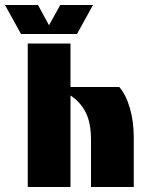

<svg xmlns="http://www.w3.org/2000/svg" viewBox="-71 -748 586 768"><path d="M40 0V-574H211V-400H406Q433 -369 448.5 -315.5Q464 -262 464 -200V0H293V-189Q293 -257 271.5 -299Q250 -341 211 -366V0ZM-51 -728H81L125 -647L170 -728H301L237 -612H13Z"/></svg>

Font: Tac One
Style: Regular
Weight: 400
Designer: Oluseyi Olusanya, David Udoh, Eyiyemi Adegbite, Mirko Velimirović
Version: Version 1.003; ttfautohint (v1.8.4.7-5d5b)